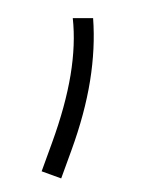

<svg xmlns="http://www.w3.org/2000/svg" viewBox="-126 -706 571 766"><g transform="rotate(20 159.0 -322.5)"><path d="M133.8 -644.5Q183.1 -534.7 208 -405Q232.9 -275.4 232.9 -119.6V0H149.9V-121.1Q149.9 -277.3 127 -399.9Q104 -522.5 57.6 -616.7Z"/></g></svg>

Font: Vazir FD
Style: Regular-FD
Weight: 400
Designer: Saber Rastikerdar
Foundry: Saber Rastikerdar
Version: Version 30.0.0